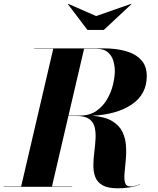

<svg xmlns="http://www.w3.org/2000/svg" viewBox="-57 -1012 854 1040"><path d="M463.5 -925 654 -991.5 655.5 -990 505.5 -850H416.5L310.5 -990L312 -991.5ZM-37 -2H57.5L231.5 -748H128V-750H505Q570.5 -750 623.2 -735.5Q676 -721 707 -688Q738 -655 738 -600Q738 -501.5 657.2 -446.5Q576.5 -391.5 441 -385Q510.5 -380 549.5 -356.8Q588.5 -333.5 605.5 -299Q622.5 -264.5 625.2 -224.5Q628 -184.5 624.2 -145.2Q620.5 -106 617.5 -73.5Q614.5 -41 620.5 -21.5Q626.5 -2 649.5 -2Q660.5 -2 673.8 -5.2Q687 -8.5 700 -13.5L701 -12Q649.5 8 581 8Q527 8 498.5 -8.5Q470 -25 459.2 -53Q448.5 -81 448.8 -116Q449 -151 453.8 -188Q458.5 -225 460.5 -260Q462.5 -295 455.8 -323Q449 -351 426 -367.5Q403 -384 357 -384H313.5L224.5 -2H334V0H-37ZM463 -748H398.5L314 -386H375Q428.5 -386 464.8 -411Q501 -436 523.2 -474.5Q545.5 -513 555.2 -554.2Q565 -595.5 565 -628Q565 -652.5 557.5 -680.5Q550 -708.5 528 -728.2Q506 -748 463 -748Z"/></svg>

Font: Bodoni* 96
Style: Bold Italic
Weight: 700
Italic angle: -13°
Version: Version 2.2